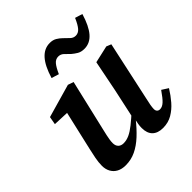

<svg xmlns="http://www.w3.org/2000/svg" viewBox="-202 -870 1022 1022"><g transform="rotate(-45 309.0 -359.5)"><path d="M160 14Q131 14 110.5 3Q90 -8 79 -28Q68 -48 68 -74Q68 -99 73.5 -128Q79 -157 85 -182L143 -434L170 -403L48 -408L56 -453L245 -507L277 -496L208 -201Q204 -185 201 -170.5Q198 -156 196 -143.5Q194 -131 194 -119Q194 -99 205 -88Q216 -77 235 -77Q257 -77 279 -87Q301 -97 328 -118.5Q355 -140 391 -173L397 -125H373Q339 -82 305.5 -51Q272 -20 236.5 -3Q201 14 160 14ZM441 14Q402 14 381 -6.5Q360 -27 360 -67Q360 -81 362.5 -95.5Q365 -110 369 -129H363L402 -309Q411 -353 419.5 -397Q428 -441 437 -485L534 -507L561 -496L488 -159Q483 -139 480 -121Q477 -103 477 -92Q477 -81 483 -74.5Q489 -68 500 -68Q517 -68 534 -83.5Q551 -99 577 -137L613 -114Q592 -80 567 -51Q542 -22 511 -4Q480 14 441 14ZM209 -594Q230 -664 261 -698.5Q292 -733 334 -733Q357 -733 373 -723.5Q389 -714 401 -702Q417 -687 429.5 -674.5Q442 -662 460 -662Q479 -662 493.5 -678.5Q508 -695 524 -732L566 -719Q545 -649 515 -614.5Q485 -580 443 -580Q419 -580 403 -589.5Q387 -599 373 -611Q359 -625 346 -637.5Q333 -650 315 -650Q295 -650 281 -633.5Q267 -617 251 -581Z"/></g></svg>

Font: Source Serif 4 SemiBold
Style: Italic
Weight: 600
Italic angle: -12°
Designer: Frank Grießhammer
Foundry: Adobe Systems Incorporated
Version: Version 4.004;hotconv 1.0.116;makeotfexe 2.5.65601